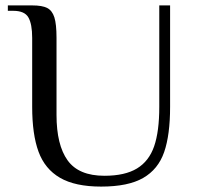

<svg xmlns="http://www.w3.org/2000/svg" viewBox="-20 -680 727 710"><path d="M99 -285V-540Q99 -591 85 -615.5Q71 -640 29 -640H9V-660H99Q136 -660 154.5 -650.5Q173 -641 181 -616Q189 -591 189 -540V-255Q189 -144 230 -87Q271 -30 366 -30Q442 -30 486.5 -57Q531 -84 550 -139Q569 -194 569 -285V-660H609V-285Q609 -181 587 -117.5Q565 -54 509.5 -22Q454 10 354 10Q258 10 202 -22.5Q146 -55 122.5 -119Q99 -183 99 -285Z"/></svg>

Font: Philosopher
Style: Regular
Weight: 400
Designer: Jovanny Lemonad
Foundry: Jovanny Lemonad
Version: Version 2.000